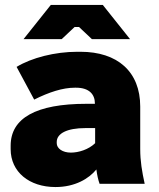

<svg xmlns="http://www.w3.org/2000/svg" viewBox="-20 -742 640 775"><path d="M505 -584 395 -722H185L75 -584H229L281 -633H299L351 -584ZM204 13C283 13 339 -21 369 -58C372 -35 376 -17 382 0H564C553 -51 546 -91 546 -141V-312C546 -453 454 -533 305 -533H292C202 -533 108 -509 47 -472L118 -340C178 -370 233 -388 282 -388H287C341 -388 363 -360 363 -325V-323H329C125 -323 23 -265 23 -154V-140C23 -48 98 13 204 13ZM266 -126C232 -126 209 -143 209 -164V-169C209 -203 250 -225 325 -225H364V-164C337 -138 297 -126 266 -126Z"/></svg>

Font: Fixel Display Black
Style: Regular
Weight: 900
Designer: AlfaBravo + MacPaw
Foundry: Kyrylo Tkachov, Marchela Mozhyna, Serhii Makarenko, Maria Weinstein, Zakhar Kryvoshyya
Version: Version 1.211